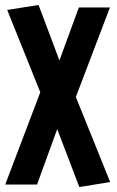

<svg xmlns="http://www.w3.org/2000/svg" viewBox="-20 -552 471 772"><path d="M1 190 142 -181 9 -512 135 -532 219 -309 297 -522H422L285 -162L423 180L299 200L210 -33L129 190Z"/></svg>

Font: Radio Canada Condensed SemiBold
Style: Regular
Weight: 600
Width: 3
Designer: Charles Daoud, Etienne Aubert Bonn, Alexandre Saumier Demers, Jacques Le Bailly
Foundry: Radio-Canada
Version: Version 2.104; ttfautohint (v1.8.4.7-5d5b);gftools[0.9.28.de